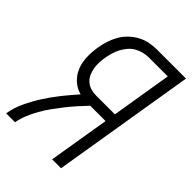

<svg xmlns="http://www.w3.org/2000/svg" viewBox="-215 -832 930 930"><g transform="rotate(45 250.0 -367.5)"><path d="M2 0Q9 -44 29 -86.5Q49 -129 74.5 -169Q100 -209 130 -246.5Q160 -284 192 -320Q159 -329 135 -351.5Q111 -374 99 -404.5Q87 -435 86 -470Q85 -505 91 -540Q95 -565 103 -590Q111 -615 124 -638Q137 -661 156.5 -680Q176 -699 200 -712Q224 -725 249 -730Q274 -735 299 -735H499L378 0H317L369 -314H264Q242 -291 220.5 -267Q199 -243 179.5 -218Q160 -193 141.5 -167.5Q123 -142 107.5 -114.5Q92 -87 80 -58Q68 -29 63 0ZM248 -369H378L429 -680H299Q281 -680 262.5 -675.5Q244 -671 226.5 -661Q209 -651 196 -635.5Q183 -620 174 -603Q165 -586 159.5 -567.5Q154 -549 151 -531Q147 -512 146.5 -492.5Q146 -473 149 -455Q152 -437 159.5 -420.5Q167 -404 180.5 -392Q194 -380 211.5 -374.5Q229 -369 248 -369Z"/></g></svg>

Font: Iosevka Term Curly Lt Obl
Style: Regular
Weight: 300
Italic angle: -9°
Designer: Belleve Invis
Foundry: Belleve Invis
Version: Version 32.3.0